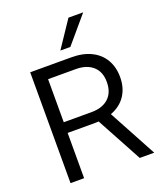

<svg xmlns="http://www.w3.org/2000/svg" viewBox="-169 -1061 993 1170"><g transform="rotate(-20 328.0 -476.0)"><path d="M83.3 -718.8H350.7Q424.9 -718.8 478.4 -692.4Q531.9 -666 560.1 -617.6Q588.4 -569.1 588.4 -504.3Q588.4 -439.9 559.8 -392.2Q531.2 -344.5 477.5 -319Q423.7 -293.5 350.7 -293.5H171.4V0H83.3ZM502 -504.3Q502 -570.4 461.5 -606.3Q421.1 -642.1 350.7 -642.1H171.4V-362.8H350.7Q422.4 -362.8 462.2 -399.5Q502 -436.3 502 -504.3ZM368.7 -302 441.4 -341.8 625.9 0H532.1ZM416.1 -951.8H511.7L366.1 -780.3H301.3Z"/></g></svg>

Font: Min Sans VF VF
Style: Regular
Weight: 400
Designer: Jinseong-Kim, NotoSansCJK, Nunito
Foundry: Jinseong-Kim
Version: Version 1.420;Glyphs 3.1.2 (3151)